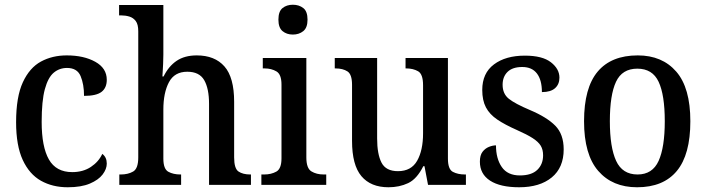

<svg xmlns="http://www.w3.org/2000/svg" viewBox="-20 -781 2985 811"><path d="M266 10Q202 10 153 -17.5Q104 -45 76 -105.5Q48 -166 48 -265Q48 -372 76.5 -433.5Q105 -495 153 -521Q201 -547 262 -547Q334 -547 382.5 -520Q431 -493 431 -444Q431 -410 409 -393Q387 -376 335 -376Q335 -425 320.5 -459.5Q306 -494 263 -494Q231 -494 207 -474Q183 -454 169.5 -404.5Q156 -355 156 -266Q156 -161 186.5 -107.5Q217 -54 285 -54Q331 -54 364 -76Q397 -98 412 -131Q431 -117 431 -90Q431 -67 413.5 -44Q396 -21 359.5 -5.5Q323 10 266 10Z M484 0V-44H490Q521 -44 542.5 -56.5Q564 -69 564 -116V-649Q564 -678 553.5 -692Q543 -706 526.5 -711Q510 -716 492 -716H483V-760H670V-550Q670 -531 669 -510.5Q668 -490 667 -475Q666 -460 666 -458H671Q692 -501 726 -524Q760 -547 811 -547Q887 -547 928 -500.5Q969 -454 969 -351V-116Q969 -69 987.5 -56.5Q1006 -44 1037 -44H1040V0H863V-342Q863 -407 842.5 -442.5Q822 -478 771 -478Q717 -478 693.5 -433.5Q670 -389 670 -318V-111Q670 -67 691 -55.5Q712 -44 742 -44H745V0Z M1217 -635Q1191 -635 1173.5 -649.5Q1156 -664 1156 -698Q1156 -733 1173.5 -747Q1191 -761 1217 -761Q1243 -761 1261 -747Q1279 -733 1279 -698Q1279 -664 1261 -649.5Q1243 -635 1217 -635ZM1084 0V-44H1096Q1125 -44 1147 -56Q1169 -68 1169 -112V-424Q1169 -467 1147.5 -479.5Q1126 -492 1098 -492H1090V-536H1274V-116Q1274 -70 1295.5 -57Q1317 -44 1347 -44H1358V0Z M1621 10Q1546 10 1506.5 -37Q1467 -84 1467 -186V-423Q1467 -467 1447.5 -479.5Q1428 -492 1397 -492H1394V-536H1573V-196Q1573 -130 1591.5 -94Q1610 -58 1661 -58Q1717 -58 1742 -102Q1767 -146 1767 -218V-421Q1767 -468 1746 -480Q1725 -492 1696 -492H1693V-536H1872V-111Q1872 -66 1893 -55Q1914 -44 1944 -44H1948V0H1788L1773 -79H1768Q1741 -25 1704 -7.5Q1667 10 1621 10Z M2173 10Q2093 10 2050 -18Q2007 -46 2007 -98Q2007 -125 2018 -139.5Q2029 -154 2045 -160.5Q2061 -167 2075 -167Q2075 -111 2099.5 -75.5Q2124 -40 2176 -40Q2225 -40 2249.5 -63.5Q2274 -87 2274 -125Q2274 -149 2264 -165.5Q2254 -182 2230 -197.5Q2206 -213 2163 -232Q2113 -254 2080.5 -276Q2048 -298 2032.5 -327.5Q2017 -357 2017 -401Q2017 -472 2066.5 -509Q2116 -546 2197 -546Q2271 -546 2307 -518Q2343 -490 2343 -453Q2343 -425 2324.5 -408.5Q2306 -392 2269 -392Q2269 -443 2248 -470.5Q2227 -498 2186 -498Q2145 -498 2124 -477.5Q2103 -457 2103 -423Q2103 -385 2129 -364Q2155 -343 2219 -316Q2290 -286 2325.5 -250Q2361 -214 2361 -150Q2361 -73 2310.5 -31.5Q2260 10 2173 10Z M2671 10Q2567 10 2507 -59Q2447 -128 2447 -269Q2447 -410 2504.5 -478.5Q2562 -547 2674 -547Q2777 -547 2836.5 -478.5Q2896 -410 2896 -269Q2896 -128 2839 -59Q2782 10 2671 10ZM2673 -44Q2736 -44 2762 -101.5Q2788 -159 2788 -269Q2788 -380 2762 -435.5Q2736 -491 2672 -491Q2608 -491 2582 -435.5Q2556 -380 2556 -269Q2556 -159 2582.5 -101.5Q2609 -44 2673 -44Z"/></svg>

Font: Noto Serif Thai SemiCondensed Medium
Style: Regular
Weight: 500
Width: 4
Designer: Monotype Design Team
Foundry: Monotype Imaging Inc.
Version: Version 2.002; ttfautohint (v1.8.4.7-5d5b)